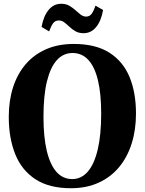

<svg xmlns="http://www.w3.org/2000/svg" viewBox="-20 -986 767 1018"><path d="M358.5 12Q242 12.5 168.5 -35.2Q95 -83 60.8 -168.5Q26.5 -254 26.5 -365.5Q26.5 -452 49.2 -523Q72 -594 116.2 -645.5Q160.5 -697 224.5 -725Q288.5 -753 371 -753Q487 -753 559.8 -706.8Q632.5 -660.5 666.8 -577.8Q701 -495 701 -384Q701 -297.5 678.2 -225.2Q655.5 -153 611.5 -100Q567.5 -47 503.8 -17.8Q440 11.5 358.5 12ZM363 -36.5Q411 -36.5 445.2 -75.8Q479.5 -115 498 -192.5Q516.5 -270 516.5 -383.5Q516.5 -489.5 499.2 -560.8Q482 -632 448.2 -668.5Q414.5 -705 364.5 -705Q316 -705 281.8 -667.5Q247.5 -630 229 -555Q210.5 -480 210.5 -366Q210.5 -260 228 -186.5Q245.5 -113 279.2 -74.8Q313 -36.5 363 -36.5ZM423 -810Q398 -810 380.2 -820.2Q362.5 -830.5 348.5 -843.8Q334.5 -857 321.2 -867.2Q308 -877.5 292 -877.5Q272 -877.5 261.2 -862.2Q250.5 -847 240.5 -819.5L200.5 -843Q210 -899 237 -932.5Q264 -966 304.5 -966Q329.5 -966 347.2 -955.8Q365 -945.5 379.5 -932.2Q394 -919 407.2 -908.8Q420.5 -898.5 436 -898Q455.5 -898 466.2 -913.2Q477 -928.5 486.5 -956L526.5 -933Q517 -876.5 490.2 -843.2Q463.5 -810 423 -810Z"/></svg>

Font: Merriweather 72pt ExtraBold
Style: Regular
Weight: 800
Version: Version 2.100